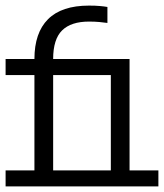

<svg xmlns="http://www.w3.org/2000/svg" viewBox="-20 -666 586 686"><path d="M545.9 0H0V-57.1H103V-397.9H0V-455.1H103Q103 -548.8 151.6 -597.4Q200.2 -646 297.9 -646Q320.8 -646 336.9 -644.5Q353 -643.1 363.8 -641.1V-584Q350.1 -585.9 334.5 -587.4Q318.8 -588.9 297.9 -588.9Q233.9 -588.9 201.9 -557.4Q169.9 -525.9 169.9 -455.1H442.9V-57.1H545.9ZM376 -57.1V-397.9H169.9V-57.1Z"/></svg>

Font: Anonymous Pro
Style: Regular
Weight: 400
Monospace: yes
Designer: Mark Simonson
Version: Version 1.002